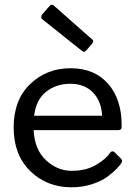

<svg xmlns="http://www.w3.org/2000/svg" viewBox="-20 -789 578 816"><path d="M483 -236H123Q127 -153 175.5 -108Q224 -63 285 -63Q346 -63 389.5 -89Q433 -115 448 -140Q456 -150 466 -143L493 -116Q499 -110 499 -105.5Q499 -101 494.5 -94Q490 -87 476 -72Q462 -57 436.5 -38Q411 -19 370.5 -6Q330 7 284 7Q179 7 108.5 -62Q38 -131 38 -247.5Q38 -364 108 -431.5Q178 -499 279.5 -499Q381 -499 439 -433.5Q497 -368 497 -257Q497 -253 497 -249Q497 -236 483 -236ZM125 -297H414Q411 -359 375 -396Q339 -433 279 -433Q219 -433 176 -399Q133 -365 125 -297ZM347 -575Q342 -569 337 -569Q332 -569 328 -573L160 -707Q155 -711 155 -716Q155 -721 158 -726L190 -763Q195 -769 199.5 -769Q204 -769 209 -765L370 -623Q376 -619 376 -614Q376 -609 372 -604Z"/></svg>

Font: Sanchez
Style: Regular
Weight: 400
Designer: Daniel Hernández
Foundry: LatinoType
Version: Version 1.001